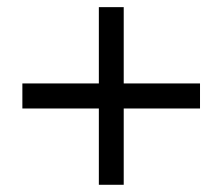

<svg xmlns="http://www.w3.org/2000/svg" viewBox="-20 -512 616 532"><path d="M253.9 0H322.8V-211.4H534.2V-280.8H322.8V-492.2H253.9V-280.8H42V-211.4H253.9Z"/></svg>

Font: Now Medium
Style: Regular
Weight: 500
Designer: Alfredo Marco Pradil
Foundry: Alfredo Marco Pradil
Version: Version 1.200;hotconv 1.0.109;makeotfexe 2.5.65596